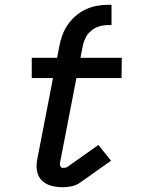

<svg xmlns="http://www.w3.org/2000/svg" viewBox="-20 -772 590 804"><path d="M243 12Q218 12 195 6Q172 0 155.5 -16Q139 -32 135 -56Q131 -80 136 -105L202 -445H113V-530H219L228 -576Q232 -599 240 -622Q248 -645 262.5 -666.5Q277 -688 296.5 -705Q316 -722 338.5 -732.5Q361 -743 385 -747.5Q409 -752 433 -752H447V-667H432Q414 -667 395.5 -661.5Q377 -656 361.5 -643Q346 -630 337.5 -612Q329 -594 326 -576L317 -530H490L489 -445H300L231 -89Q230 -82 233 -75.5Q236 -69 243 -69Q248 -69 252.5 -69.5Q257 -70 262 -73L392 -165L445 -99L315 -7Q299 4 280 8Q261 12 243 12Z"/></svg>

Font: Lode Dark
Style: Bold Italic
Weight: 700
Italic angle: -11°
Monospace: yes
Designer: Belleve Invis
Foundry: Belleve Invis
Version: Version 29.2.0; ttfautohint (v1.8.3)